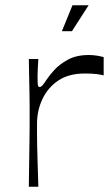

<svg xmlns="http://www.w3.org/2000/svg" viewBox="-20 -706 416 726"><path d="M89 0Q90 -68 90.5 -109.5Q91 -151 91.5 -177Q92 -203 92 -222.5Q92 -242 92 -266Q92 -289 92 -308Q92 -327 91.5 -349Q91 -371 90.5 -402Q90 -433 89 -483H125Q124 -466 123 -449Q122 -432 122 -421Q122 -393 123 -385Q124 -377 130 -377Q135 -377 140.5 -383Q146 -389 157 -406Q166 -420 185.5 -441.5Q205 -463 237 -480.5Q269 -498 316 -498Q332 -498 347 -495.5Q362 -493 372 -490V-421Q360 -424 344.5 -426Q329 -428 300 -428Q240 -428 200.5 -401.5Q161 -375 140.5 -331.5Q120 -288 120 -239Q120 -215 120 -197.5Q120 -180 120.5 -157.5Q121 -135 122 -98.5Q123 -62 125 0ZM214 -588 254 -686H315L252 -588Z"/></svg>

Font: Ojuju
Style: Regular
Weight: 400
Designer: Chisaokwu Joboson, Mirko Velimirovic
Foundry: Udi Foundry
Version: Version 1.000